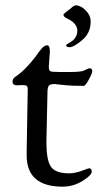

<svg xmlns="http://www.w3.org/2000/svg" viewBox="-20 -690 382 720"><path d="M218 -635C218 -629.7 222.3 -625 231 -621C257 -609 270 -593.7 270 -575C270 -555 259.7 -539.7 239 -529C231.7 -525 228 -522 228 -520C228 -515.3 232.7 -513 242 -513C251.3 -513 266.7 -521.8 288 -539.5C309.3 -557.2 320 -580.3 320 -609C320 -622.3 315.8 -634 307.5 -644C299.2 -654 291.3 -660.8 284 -664.5C276.7 -668.2 270.3 -670 265 -670C259.7 -670 253.3 -666.3 246 -659C242 -655.7 236.3 -651.3 229 -646C221.7 -640.7 218 -637 218 -635ZM63 -371C71.7 -371 77.3 -370 80 -368C82.7 -366 84 -361.7 84 -355L80 -122V-107C80 -29 125 10 215 10C241.7 10 266.5 2.8 289.5 -11.5C312.5 -25.8 324 -37.3 324 -46C324 -54.7 320.7 -59 314 -59C312.7 -59 303.5 -55.8 286.5 -49.5C269.5 -43.2 254 -40 240 -40C204.7 -40 181.5 -48.5 170.5 -65.5C159.5 -82.5 154 -112.7 154 -156L158 -342C158 -356 159.8 -365 163.5 -369C167.2 -373 175.3 -375 188 -375L190 -374C191.3 -374 193.5 -373.8 196.5 -373.5C199.5 -373.2 203 -372.8 207 -372.5C211 -372.2 219 -371.3 231 -370C243 -368.7 264 -368 294 -368C298 -368 304.3 -375.8 313 -391.5C321.7 -407.2 326 -417.7 326 -423C326 -430.3 322.7 -434 316 -434C313.3 -434 306 -431 294 -425C287.3 -421.7 269 -420 239 -420H204C184 -420 172.2 -421 168.5 -423C164.8 -425 163 -430.7 163 -440L167 -497C167 -512.3 163.7 -520 157 -520C150.3 -520 143.8 -516.5 137.5 -509.5C131.2 -502.5 122.7 -491.3 112 -476C86.7 -442.7 61.3 -417.7 36 -401C30 -396.3 27 -390.7 27 -384C27 -374.7 32.7 -370 44 -370Z"/></svg>

Font: Sorts Mill Goudy
Style: Regular
Weight: 400
Version: Version 003.101